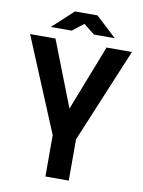

<svg xmlns="http://www.w3.org/2000/svg" viewBox="-101 -1019 812 1088"><g transform="rotate(10 305.0 -475.0)"><path d="M372.1 -237.8V0H237.8V-237.8L12.2 -779.8H158.2L305.2 -402.8L452.1 -779.8H598.1ZM241.2 -839.8H121.1L240.2 -950.2H370.1L488.8 -839.8H369.1L305.2 -890.1Z"/></g></svg>

Font: Cooper Hewitt
Style: Semibold
Weight: 709
Designer: Village Type and Design LLC
Foundry: Cooper Hewitt Smithsonian Design Museum
Version: 1.000